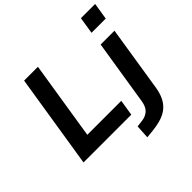

<svg xmlns="http://www.w3.org/2000/svg" viewBox="-222 -947 1355 1355"><g transform="rotate(-45 455.0 -270.0)"><path d="M61 0 173 -705H311L218 -119H557L538 0ZM748 -607 768 -733H910L890 -607ZM505 193 511 90 561 84Q600 79 624.5 56.5Q649 34 657 -13L735 -503H873L796 -15Q789 31 773 66.5Q757 102 730 127Q703 152 662 166.5Q621 181 563 187Z"/></g></svg>

Font: Nunito Sans 6pt
Style: Bold Italic
Weight: 700
Italic angle: -9°
Version: Version 3.101;gftools[0.9.27]